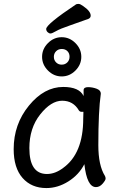

<svg xmlns="http://www.w3.org/2000/svg" viewBox="-20 -936 615 980"><path d="M219.7 -47.9Q261.7 -47.9 302.7 -79.1Q404.8 -152.8 404.8 -330.1L405.8 -365.2H397Q387.7 -365.2 382.8 -372.1Q354 -421.9 297.4 -421.9Q240.7 -421.9 185.3 -352.1Q129.9 -282.2 129.9 -180.2Q129.9 -47.9 219.7 -47.9ZM216.8 23.9Q140.6 23.9 95.2 -27.6Q49.8 -79.1 49.8 -174.8Q49.8 -301.8 127.7 -397Q205.6 -492.2 302.7 -492.2Q384.8 -492.2 406.7 -445.8V-475.1Q406.7 -491.2 429.2 -491.2Q451.7 -491.2 473.1 -483.2Q494.6 -475.1 494.6 -458Q481.9 -368.2 481.9 -194.8Q481.9 -91.8 515.6 -38.1Q519 -32.2 519 -24.2Q519 -16.1 503.9 1.5Q488.8 19 469.7 19Q423.8 19 410.6 -98.1Q382.8 -43.9 328.9 -10Q274.9 23.9 216.8 23.9ZM254.9 -646Q254.9 -628.9 266.4 -617.4Q277.8 -606 294.9 -606Q312 -606 323.5 -617.4Q335 -628.9 335 -646.5Q335 -664.1 324 -675Q313 -686 295.4 -686Q277.8 -686 266.4 -674.6Q254.9 -663.1 254.9 -646ZM365 -575.9Q335 -545.9 294.9 -545.9Q254.9 -545.9 224.9 -575.9Q194.8 -606 194.8 -646Q194.8 -686 224.9 -716.1Q254.9 -746.1 294.9 -746.1Q335 -746.1 365 -716.1Q395 -686 395 -646Q395 -606 365 -575.9ZM215.8 -788.1Q215.8 -812 368.7 -914.1Q373 -916 381.3 -916Q389.6 -916 404.8 -904.8Q442.9 -878.9 442.9 -856Q442.9 -845.2 431.6 -839.8Q382.8 -821.8 334.7 -805.4Q286.6 -789.1 266.1 -777.1Q245.6 -765.1 237.8 -765.1Q230 -765.1 222.9 -772Q215.8 -778.8 215.8 -788.1Z"/></svg>

Font: LXGW WenKai GB Screen
Style: Regular
Weight: 400
Designer: LXGW / Fontworks Inc.
Foundry: LXGW / Fontworks Inc.
Version: Version 1.321;February 19, 2024;FontCreator 14.0.0.2901 64-b